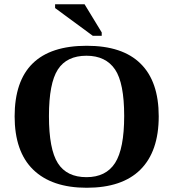

<svg xmlns="http://www.w3.org/2000/svg" viewBox="-20 -875 817 906"><path d="M211 -328V-327Q211 -171 253 -105Q295 -39 388 -39Q480 -39 523 -106Q566 -173 566 -328Q566 -483 523 -547Q479 -612 388 -612Q295 -612 253 -547Q211 -482 211 -328ZM49 -327V-325Q49 -659 389 -659Q558 -659 643 -575Q729 -491 729 -326Q729 -160 642 -74Q556 11 389 11Q224 11 136 -75Q49 -160 49 -327ZM418 -706 240 -837V-855H379L460 -722V-706Z"/></svg>

Font: Libra Serif Modern
Style: Bold
Weight: 700
Designer: Stefan Peev, Context Ltd
Foundry: Ascender Corporation
Version: Version 1.000